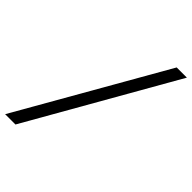

<svg xmlns="http://www.w3.org/2000/svg" viewBox="-293 -790 1066 1066"><g transform="rotate(45 240.0 -257.5)"><path d="M445 -686H525L36 171H-45Z"/></g></svg>

Font: Chivo
Style: Italic
Weight: 400
Italic angle: -8.05°
Designer: Hector Gatti
Foundry: Omnibus-Type
Version: Version 1.007